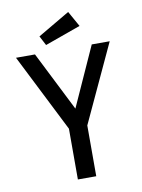

<svg xmlns="http://www.w3.org/2000/svg" viewBox="-88 -856 677 916"><g transform="rotate(-10 250.0 -397.5)"><path d="M214 0V-246L24 -623H116L261 -335L391 -623H478L303 -246V0ZM176 -658 152 -704 307 -795 349 -720Z"/></g></svg>

Font: Inconsolata Medium
Style: Regular
Weight: 500
Monospace: yes
Designer: Raph Levien, Cyreal, Brenton Simpson
Foundry: Raph Levien, Cyreal, Google
Version: Version 3.001; ttfautohint (v1.8.2.53-6de2)